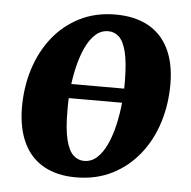

<svg xmlns="http://www.w3.org/2000/svg" viewBox="-46 -614 671 674"><g transform="rotate(5 289.5 -277.0)"><path d="M414 -261.5H170L178 -311.5H419.5ZM335 -568Q402.5 -568 449.8 -542.2Q497 -516.5 522 -466.2Q547 -416 547.5 -343.5Q548 -271 527.8 -206.5Q507.5 -142 468.2 -92.8Q429 -43.5 372.8 -15Q316.5 13.5 245 13.5Q179 13.5 132.2 -12.5Q85.5 -38.5 61 -89Q36.5 -139.5 35.5 -212Q35 -285 55.2 -349.5Q75.5 -414 114.5 -463Q153.5 -512 209.2 -540Q265 -568 335 -568ZM315 -507.5Q288.5 -507.5 268.8 -489.2Q249 -471 235 -440.5Q221 -410 212 -372.2Q203 -334.5 199 -294.5Q195 -254.5 195.5 -218Q195.5 -152 205 -114.5Q214.5 -77 231 -61.8Q247.5 -46.5 269 -46.5Q295 -46.5 314.5 -64.5Q334 -82.5 348.2 -113.2Q362.5 -144 371.2 -182Q380 -220 384 -260Q388 -300 387.5 -337Q387 -403.5 377.8 -440.5Q368.5 -477.5 352.2 -492.5Q336 -507.5 315 -507.5Z"/></g></svg>

Font: Merriweather 20pt ExtraBold
Style: Italic
Weight: 800
Italic angle: -7.8°
Version: Version 2.101